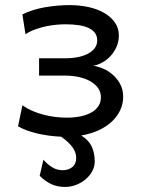

<svg xmlns="http://www.w3.org/2000/svg" viewBox="-20 -528 558 758"><path d="M466.3 -146.5Q466.3 -118.2 454.6 -93Q442.9 -67.9 421.4 -47.9Q399.9 -27.8 369.4 -13.7Q338.9 0.5 300.8 6.8Q330.1 24.9 342 50.3Q354 75.7 354 109.9Q354 129.9 344 148.2Q334 166.5 317.6 180.2Q301.3 193.8 280.3 201.9Q259.3 210 236.8 210Q206.1 210 182.1 198.7Q158.2 187.5 136.7 166L151.4 102.5Q165 118.7 184.3 131.3Q203.6 144 227.1 144Q250.5 144 265.6 131.6Q280.8 119.1 280.8 95.2Q280.8 72.8 265.6 52.5Q250.5 32.2 221.7 11.7Q198.2 10.7 174.6 7.6Q150.9 4.4 128.4 -0.7Q106 -5.9 86.2 -13.2Q66.4 -20.5 51.3 -29.3L68.4 -112.3Q86.4 -99.6 107.7 -90.3Q128.9 -81.1 151.6 -75.2Q174.3 -69.3 197.8 -66.4Q221.2 -63.5 244.1 -63.5Q273.4 -63.5 297.9 -68.6Q322.3 -73.7 340.3 -83.7Q358.4 -93.8 368.4 -108.9Q378.4 -124 378.4 -144Q378.4 -163.6 367.9 -179.2Q357.4 -194.8 338.4 -206.1Q319.3 -217.3 293.5 -223.4Q267.6 -229.5 236.8 -229.5H134.3V-297.9H236.8Q264.2 -297.9 287.4 -302.5Q310.5 -307.1 327.6 -316.2Q344.7 -325.2 354.2 -338.4Q363.8 -351.6 363.8 -368.7Q363.8 -386.2 354.7 -398.2Q345.7 -410.2 329.3 -417.7Q313 -425.3 290 -428.7Q267.1 -432.1 239.3 -432.1Q223.1 -432.1 203.4 -430.4Q183.6 -428.7 162.6 -424.3Q141.6 -419.9 120.4 -412.4Q99.1 -404.8 80.6 -393.1L68.4 -471.2Q108.4 -490.7 157.2 -499.3Q206.1 -507.8 256.3 -507.8Q293.9 -507.8 328.9 -500.2Q363.8 -492.7 390.4 -477.5Q417 -462.4 433.1 -439.9Q449.2 -417.5 449.2 -388.2Q449.2 -363.8 439.9 -343Q430.7 -322.3 416 -306.4Q401.4 -290.5 382.8 -280.8Q365.2 -271 347.7 -268.6Q365.2 -266.1 385.7 -257.8Q406.7 -249 424.6 -233.6Q442.4 -218.3 454.3 -196.3Q466.3 -174.3 466.3 -146.5Z"/></svg>

Font: Andika
Style: Regular
Weight: 400
Designer: Victor Gaultney, Annie Olsen, Julie Remington, Don Collingsworth, Eric Hays
Foundry: SIL International
Version: Version 1.001